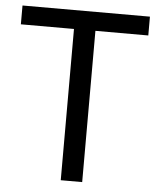

<svg xmlns="http://www.w3.org/2000/svg" viewBox="-52 -759 659 803"><g transform="rotate(5 278.0 -357.0)"><path d="M323 0H233V-635H10V-714H545V-635H323Z"/></g></svg>

Font: Noto Sans Old Sogdian
Style: Regular
Weight: 400
Designer: Monotype Design Team
Foundry: Monotype Imaging Inc.
Version: Version 2.002; ttfautohint (v1.8.4.7-5d5b)